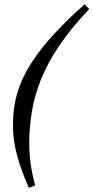

<svg xmlns="http://www.w3.org/2000/svg" viewBox="-20 -735 434 890"><path d="M393.5 -693Q309 -604 254.8 -523.5Q200.5 -443 170.2 -367.2Q140 -291.5 127.8 -218.2Q115.5 -145 115.5 -71Q115.5 -41 118.2 -9.8Q121 21.5 127 54.8Q133 88 143 125L113.5 135.5Q90 82 73.5 33Q57 -16 48.5 -62Q40 -108 40 -152.5Q40 -201.5 47.8 -250Q55.5 -298.5 76 -349.2Q96.5 -400 133.8 -456Q171 -512 229.5 -576Q288 -640 372 -715Z"/></svg>

Font: Newsreader 24pt SemiBold
Style: Italic
Weight: 600
Italic angle: -17°
Designer: Hugues Gentile
Foundry: Production Type
Version: Version 1.003